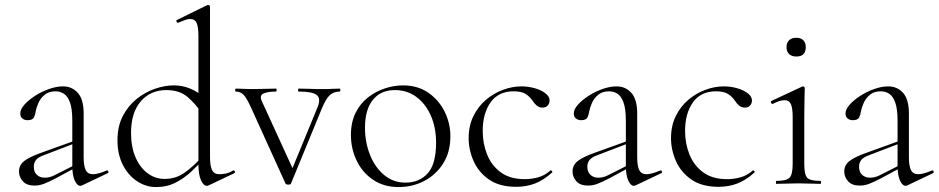

<svg xmlns="http://www.w3.org/2000/svg" viewBox="-20 -745 3804 778"><path d="M313 6Q309 8 305 8Q293 8 283 -13Q273 -34 273 -74V-255Q273 -304 263.5 -330Q254 -356 238.5 -365.5Q223 -375 205 -375Q178 -375 161 -361Q144 -347 135.5 -327.5Q127 -308 124 -291Q123 -281 117.5 -269.5Q112 -258 92 -258Q79 -258 70.5 -265Q62 -272 62 -285Q62 -302 79 -321Q96 -340 122.5 -357Q149 -374 179 -384.5Q209 -395 235 -395Q272 -395 295.5 -368.5Q319 -342 319 -285V-108Q319 -72 327.5 -55.5Q336 -39 357 -39Q376 -39 412 -54Q417 -56 419 -50.5Q421 -45 416 -43ZM120 7Q88 7 72.5 -10.5Q57 -28 57 -50Q57 -76 78 -92.5Q99 -109 147 -126L283 -175L285 -165L157 -116Q135 -108 126 -97Q117 -86 117 -69Q117 -48 129.5 -36.5Q142 -25 161 -25Q172 -25 181.5 -27.5Q191 -30 199 -34L292 -81L294 -70L207 -23Q176 -7 157.5 0Q139 7 120 7Z M612 13Q571 13 535 -11Q499 -35 477.5 -77.5Q456 -120 456 -177Q456 -233 477.5 -274.5Q499 -316 533 -343.5Q567 -371 607 -385Q647 -399 684 -399Q719 -399 749.5 -386.5Q780 -374 806 -351L797 -287Q772 -325 739.5 -352.5Q707 -380 654 -380Q590 -380 550.5 -334.5Q511 -289 511 -206Q511 -150 529 -108Q547 -66 578 -43Q609 -20 647 -20Q693 -20 729 -46Q765 -72 797 -108L805 -101Q784 -77 756 -50.5Q728 -24 692.5 -5.5Q657 13 612 13ZM831 -718V-108Q831 -72 839.5 -55.5Q848 -39 869 -39Q879 -39 893.5 -41.5Q908 -44 924 -54Q929 -56 931.5 -50.5Q934 -45 929 -43L826 6Q822 8 818 8Q805 8 794.5 -14.5Q784 -37 784 -81V-599Q784 -635 777 -651.5Q770 -668 750 -668Q741 -668 730 -664Q719 -660 702 -653Q698 -651 695.5 -657Q693 -663 697 -664L819 -724Q821 -725 824 -725Q826 -725 828.5 -723Q831 -721 831 -718Z M1357 -386Q1359 -386 1359 -380Q1359 -374 1357 -374Q1333 -374 1317 -360Q1301 -346 1284 -305L1159 -1Q1158 3 1148.5 3Q1139 3 1137 -1L1000 -303Q980 -348 967 -361Q954 -374 936 -374Q933 -374 933 -380Q933 -386 936 -386Q950 -386 966.5 -385Q983 -384 997 -384Q1030 -384 1054 -385Q1078 -386 1098 -386Q1101 -386 1101 -380Q1101 -374 1098 -374Q1067 -374 1048.5 -366.5Q1030 -359 1041 -335L1171 -51L1148 -22L1267 -311Q1281 -346 1263.5 -360Q1246 -374 1190 -374Q1188 -374 1188 -380Q1188 -386 1190 -386Q1214 -386 1235.5 -385Q1257 -384 1291 -384Q1312 -384 1325 -385Q1338 -386 1357 -386Z M1595 13Q1536 13 1492.5 -16Q1449 -45 1425.5 -93.5Q1402 -142 1402 -198Q1402 -250 1421 -288Q1440 -326 1471.5 -350.5Q1503 -375 1540 -387Q1577 -399 1613 -399Q1673 -399 1716 -369Q1759 -339 1782 -292Q1805 -245 1805 -193Q1805 -129 1776 -83Q1747 -37 1699.5 -12Q1652 13 1595 13ZM1623 -5Q1679 -5 1713 -42.5Q1747 -80 1747 -167Q1747 -228 1726 -276Q1705 -324 1667.5 -352Q1630 -380 1580 -380Q1523 -380 1491 -340.5Q1459 -301 1459 -227Q1459 -168 1479.5 -117Q1500 -66 1537 -35.5Q1574 -5 1623 -5Z M2072 12Q2004 12 1961.5 -17.5Q1919 -47 1899 -92.5Q1879 -138 1879 -185Q1879 -235 1898 -274Q1917 -313 1948.5 -340Q1980 -367 2018 -381Q2056 -395 2093 -395Q2121 -395 2147 -387.5Q2173 -380 2190 -367Q2207 -354 2207 -338Q2207 -326 2199.5 -317.5Q2192 -309 2178 -309Q2164 -309 2154 -318Q2144 -327 2138 -337Q2126 -354 2109.5 -364.5Q2093 -375 2061 -375Q2000 -375 1968 -330.5Q1936 -286 1936 -214Q1936 -163 1954 -118.5Q1972 -74 2009.5 -46.5Q2047 -19 2107 -19Q2133 -19 2160.5 -26.5Q2188 -34 2210 -54Q2213 -56 2216.5 -52Q2220 -48 2217 -46Q2183 -15 2148 -1.5Q2113 12 2072 12Z M2556 6Q2552 8 2548 8Q2536 8 2526 -13Q2516 -34 2516 -74V-255Q2516 -304 2506.5 -330Q2497 -356 2481.5 -365.5Q2466 -375 2448 -375Q2421 -375 2404 -361Q2387 -347 2378.5 -327.5Q2370 -308 2367 -291Q2366 -281 2360.5 -269.5Q2355 -258 2335 -258Q2322 -258 2313.5 -265Q2305 -272 2305 -285Q2305 -302 2322 -321Q2339 -340 2365.5 -357Q2392 -374 2422 -384.5Q2452 -395 2478 -395Q2515 -395 2538.5 -368.5Q2562 -342 2562 -285V-108Q2562 -72 2570.5 -55.5Q2579 -39 2600 -39Q2619 -39 2655 -54Q2660 -56 2662 -50.5Q2664 -45 2659 -43ZM2363 7Q2331 7 2315.5 -10.5Q2300 -28 2300 -50Q2300 -76 2321 -92.5Q2342 -109 2390 -126L2526 -175L2528 -165L2400 -116Q2378 -108 2369 -97Q2360 -86 2360 -69Q2360 -48 2372.5 -36.5Q2385 -25 2404 -25Q2415 -25 2424.5 -27.5Q2434 -30 2442 -34L2535 -81L2537 -70L2450 -23Q2419 -7 2400.5 0Q2382 7 2363 7Z M2892 12Q2824 12 2781.5 -17.5Q2739 -47 2719 -92.5Q2699 -138 2699 -185Q2699 -235 2718 -274Q2737 -313 2768.5 -340Q2800 -367 2838 -381Q2876 -395 2913 -395Q2941 -395 2967 -387.5Q2993 -380 3010 -367Q3027 -354 3027 -338Q3027 -326 3019.5 -317.5Q3012 -309 2998 -309Q2984 -309 2974 -318Q2964 -327 2958 -337Q2946 -354 2929.5 -364.5Q2913 -375 2881 -375Q2820 -375 2788 -330.5Q2756 -286 2756 -214Q2756 -163 2774 -118.5Q2792 -74 2829.5 -46.5Q2867 -19 2927 -19Q2953 -19 2980.5 -26.5Q3008 -34 3030 -54Q3033 -56 3036.5 -52Q3040 -48 3037 -46Q3003 -15 2968 -1.5Q2933 12 2892 12Z M3126 0Q3124 0 3124 -6Q3124 -12 3126 -12Q3167 -12 3179.5 -25Q3192 -38 3192 -81V-270Q3192 -306 3185 -322.5Q3178 -339 3159 -339Q3150 -339 3138.5 -335.5Q3127 -332 3111 -324Q3107 -323 3104.5 -328.5Q3102 -334 3106 -336L3230 -394Q3233 -395 3234 -395Q3236 -395 3238.5 -393Q3241 -391 3241 -388Q3241 -381 3240 -349.5Q3239 -318 3239 -271V-81Q3239 -38 3250.5 -25Q3262 -12 3304 -12Q3307 -12 3307 -6Q3307 0 3304 0Q3287 0 3264 -1Q3241 -2 3215 -2Q3190 -2 3167 -1Q3144 0 3126 0ZM3207 -516Q3188 -516 3177.5 -526Q3167 -536 3167 -554Q3167 -572 3177.5 -582Q3188 -592 3207 -592Q3225 -592 3235 -582Q3245 -572 3245 -554Q3245 -516 3207 -516Z M3657 6Q3653 8 3649 8Q3637 8 3627 -13Q3617 -34 3617 -74V-255Q3617 -304 3607.5 -330Q3598 -356 3582.5 -365.5Q3567 -375 3549 -375Q3522 -375 3505 -361Q3488 -347 3479.5 -327.5Q3471 -308 3468 -291Q3467 -281 3461.5 -269.5Q3456 -258 3436 -258Q3423 -258 3414.5 -265Q3406 -272 3406 -285Q3406 -302 3423 -321Q3440 -340 3466.5 -357Q3493 -374 3523 -384.5Q3553 -395 3579 -395Q3616 -395 3639.5 -368.5Q3663 -342 3663 -285V-108Q3663 -72 3671.5 -55.5Q3680 -39 3701 -39Q3720 -39 3756 -54Q3761 -56 3763 -50.5Q3765 -45 3760 -43ZM3464 7Q3432 7 3416.5 -10.5Q3401 -28 3401 -50Q3401 -76 3422 -92.5Q3443 -109 3491 -126L3627 -175L3629 -165L3501 -116Q3479 -108 3470 -97Q3461 -86 3461 -69Q3461 -48 3473.5 -36.5Q3486 -25 3505 -25Q3516 -25 3525.5 -27.5Q3535 -30 3543 -34L3636 -81L3638 -70L3551 -23Q3520 -7 3501.5 0Q3483 7 3464 7Z"/></svg>

Font: Cormorant Light Light
Style: Regular
Weight: 300
Version: Version 4.000